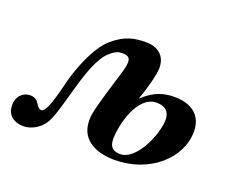

<svg xmlns="http://www.w3.org/2000/svg" viewBox="-132 -600 911 751"><g transform="rotate(20 323.0 -224.5)"><path d="M409 -246C429 -299 444 -361 444 -385C444 -434 412 -462 361 -462C314 -462 274 -455 225 -413C183 -377 150 -304 128 -234C117 -200 93 -72 66 -72C43 -72 47 -112 7 -112C-27 -112 -48 -85 -48 -53C-48 -8 -16 11 22 11C52 11 84 -7 103 -33C144 -87 168 -305 237 -366C255 -382 267 -390 289 -390C314 -390 321 -381 321 -364C321 -354 318 -338 315 -328C256 -136 256 -124 256 -99C256 -10 337 13 401 13C547 13 656 -86 656 -197C656 -263 612 -299 539 -299C496 -299 457 -289 410 -246ZM536 -203C536 -141 481 -16 415 -16C389 -16 369 -25 369 -63C369 -119 400 -254 481 -254C520 -254 536 -233 536 -203Z"/></g></svg>

Font: STIXGeneral
Style: Bold Italic
Weight: 700
Italic angle: -16.33°
Designer: MicroPress Inc., with final additions and corrections provided by Coen Hoffman, Elsevier (retired)
Version: Version 1.1.0